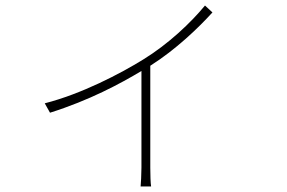

<svg xmlns="http://www.w3.org/2000/svg" viewBox="-20 -606 1040 695"><path d="M524 1V-368C617 -427 697 -504 749 -561L722 -586C671 -524 590 -447 499 -391C415 -339 275 -266 142 -232L161 -198C304 -243 415 -303 492 -349V1C492 26 490 58 489 69H527C525 58 524 26 524 1Z"/></svg>

Font: Glow Sans SC Normal ExtraLight
Style: Regular
Weight: 200
Designer: Ryoko NISHIZUKA (kana, bopomofo & ideographs); Paul D. Hunt (Latin, Greek & Cyrillic); Sandoll Communications, Soo-young
Version: Version 0.93